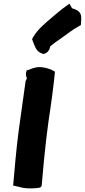

<svg xmlns="http://www.w3.org/2000/svg" viewBox="-20 -1032 461 1042"><path d="M80 -312C68 -218 59 -112 51 -21L52 -25L108 -12C134 -8 175 -9 198 -14L206 -22L208 -44C214 -117 222 -201 231 -278L243 -372C250 -421 257 -464 263 -511C268 -551 276 -613 279 -650L277 -643L266 -650C250 -658 232 -664 209 -667C180 -671 155 -661 141 -655C141 -655 129 -650 129 -650C129 -650 127 -655 127 -655C125 -649 115 -631 126 -607C124 -602 122 -597 121 -596L119 -592C110 -529 102 -471 93 -406ZM154 -819 158 -809C162 -798 166 -787 172 -775C184 -749 201 -744 215 -739C235 -742 250 -759 252 -780C270 -795 289 -809 310 -823C341 -845 374 -871 403 -887L419 -896L421 -930C420 -933 424 -952 409 -968C397 -979 382 -984 371 -987L357 -1012L336 -997C312 -980 286 -958 264 -939C230 -910 187 -876 160 -831Z"/></svg>

Font: Hussar Pisanka
Style: BlkKur
Weight: 700
Designer: Robert Jablonski
Foundry: Cannot Into Space Fonts
Version: Version 1.070